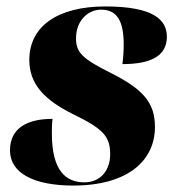

<svg xmlns="http://www.w3.org/2000/svg" viewBox="-20 -566 557 596"><path d="M207 10C379 10 461 -69 461 -172C461 -246 426 -288 325 -339C235 -384 216 -403 216 -447C216 -502 253 -536 294 -536C343 -536 364 -501 364 -428C364 -410 363 -390 360 -367C446 -367 498 -391 498 -452C498 -503 459 -546 307 -546C157 -546 71 -483 71 -380C71 -304 119 -255 208 -211C300 -166 322 -143 322 -87C322 -35 290 0 242 0C185 0 141 -35 141 -152C141 -165 141 -181 143 -197C61 -197 11 -166 11 -99C11 -30 83 10 207 10Z"/></svg>

Font: Noto Serif Display SemiCondensed Black
Style: Italic
Weight: 900
Width: 4
Italic angle: -12°
Designer: Monotype Design Team
Foundry: Monotype Imaging Inc.
Version: Version 2.009